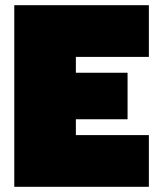

<svg xmlns="http://www.w3.org/2000/svg" viewBox="-20 -719 608 739"><path d="M35 -699H553V-500H272V-439H471V-260H272V-199H553V0H35Z"/></svg>

Font: Prompt Black
Style: Regular
Weight: 900
Designer: Katatrad Team
Foundry: CadsonDemak
Version: Version 1.000